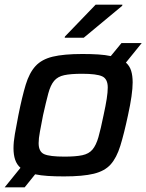

<svg xmlns="http://www.w3.org/2000/svg" viewBox="-27 -750 629 825"><path d="M251 -588 252 -593 384 -730H499L498 -725L333 -588ZM-7 55 61 -29Q45 -43 38 -64Q31 -85 31 -113Q31 -140 37 -174.5Q43 -209 52 -255Q68 -335 83.5 -386Q99 -437 125.5 -466Q152 -495 199.5 -506.5Q247 -518 327 -518Q366 -518 396 -516Q426 -514 449 -509L495 -565H582L514 -481Q530 -467 536.5 -446Q543 -425 543 -396Q543 -346 523 -255Q506 -175 490 -123.5Q474 -72 448.5 -43.5Q423 -15 376 -3.5Q329 8 248 8Q209 8 178.5 6Q148 4 124 -1L79 55ZM250 -77Q298 -77 326.5 -83Q355 -89 370.5 -107.5Q386 -126 396 -161Q406 -196 418 -255Q427 -296 431.5 -325Q436 -354 436 -374Q436 -411 412 -422Q388 -433 326 -433Q277 -433 249 -427Q221 -421 205.5 -402.5Q190 -384 180.5 -348.5Q171 -313 158 -255Q150 -213 144.5 -184Q139 -155 139 -135Q139 -98 163 -87.5Q187 -77 250 -77Z"/></svg>

Font: Saira Medium
Style: Italic
Weight: 500
Italic angle: -12°
Designer: Hector Gatti with collaboration of the Omnibus-Type team
Foundry: Omnibus-Type
Version: Version 1.100; ttfautohint (v1.8.3)